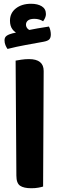

<svg xmlns="http://www.w3.org/2000/svg" viewBox="-20 -991 316 1020"><path d="M146 9Q106 9 86.5 -4.5Q67 -18 67 -58L63 -669Q74 -671 93.5 -674Q113 -677 134 -677Q212 -677 212 -614L209 0Q200 3 183.5 6Q167 9 146 9ZM145 -971Q180 -971 202 -957.5Q224 -944 224 -916Q224 -906 219.5 -896Q215 -886 209 -878Q200 -884 188 -887.5Q176 -891 163 -891Q140 -891 129 -882.5Q118 -874 118 -860Q118 -849 125.5 -840Q133 -831 148 -828L80 -810Q59 -818 46 -835.5Q33 -853 33 -881Q33 -922 64.5 -946.5Q96 -971 145 -971ZM240 -850Q245 -841 247.5 -829.5Q250 -818 250 -808Q250 -790 241.5 -781.5Q233 -773 210 -769Q166 -761 116.5 -752Q67 -743 20 -731Q14 -739 9 -751Q4 -763 4 -777Q4 -793 15.5 -801Q27 -809 47 -814Q79 -821 112.5 -827.5Q146 -834 178.5 -840Q211 -846 240 -850Z"/></svg>

Font: Baloo Bhaijaan 2
Style: Bold
Weight: 700
Designer: Sanskriti Dholi, Noopur Datye and Ek Type
Foundry: Ek Type
Version: Version 1.701